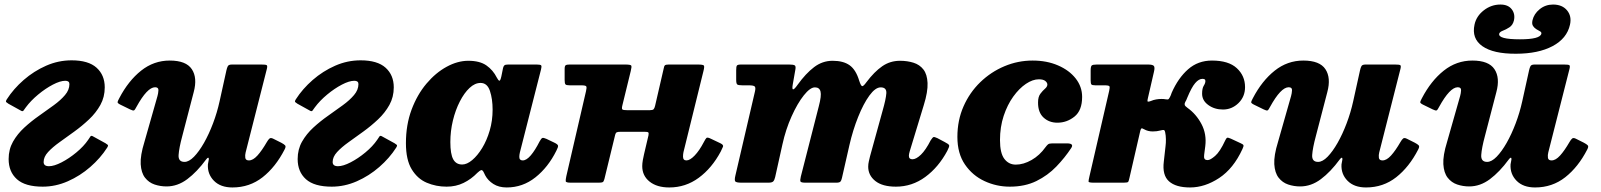

<svg xmlns="http://www.w3.org/2000/svg" viewBox="-20 -804 7045 845"><path d="M172 -91Q172 -72.5 195.5 -72.5Q218 -72.5 251 -89.5Q284 -106.5 316.2 -133.2Q348.5 -160 368 -188.5Q374.5 -198.5 378 -203.5Q381.5 -208.5 389 -204L444.5 -173.5Q451 -169.5 454.2 -166.5Q457.5 -163.5 451.5 -154Q422 -108 377.2 -69Q332.5 -30 278.5 -6.2Q224.5 17.5 168 17.5Q91 17.5 54.5 -15.2Q18 -48 18 -104Q18 -146.5 37.2 -180.5Q56.5 -214.5 87 -242.5Q117.5 -270.5 151.8 -294.5Q186 -318.5 216.5 -340.8Q247 -363 266.2 -385.8Q285.5 -408.5 285.5 -434Q285.5 -448.5 267.5 -448.5Q245 -448.5 212.5 -431.5Q180 -414.5 147.8 -387.8Q115.5 -361 94 -332Q87 -322.5 83.5 -317.5Q80 -312.5 73 -316.5L17 -347.5Q11 -351.5 7.5 -354.5Q4 -357.5 10 -367Q39.5 -413 84.2 -452Q129 -491 183 -514.8Q237 -538.5 295 -538.5Q369 -538.5 405 -506Q441 -473.5 441 -419.5Q441 -377 421.8 -342.2Q402.5 -307.5 371.8 -278.5Q341 -249.5 306.8 -224.8Q272.5 -200 241.8 -178Q211 -156 191.5 -134.8Q172 -113.5 172 -91Z M505 -372Q545 -448.5 601 -493Q657 -537.5 727 -537.5Q799 -537.5 824.2 -499.5Q849.5 -461.5 832.5 -398.5L782 -204.5Q768 -152.5 766 -122Q764 -91.5 792 -91.5Q811.5 -91.5 833.8 -114.2Q856 -137 877.8 -175.2Q899.5 -213.5 917.5 -261Q935.5 -308.5 946.5 -358.5L976.5 -494.5Q979 -506 982.8 -513Q986.5 -520 1001 -520H1130.5Q1148.5 -520 1153.2 -517.5Q1158 -515 1154.5 -501L1061 -133Q1058 -121.5 1059.5 -109.8Q1061 -98 1075.5 -98Q1093.5 -98 1113 -119.5Q1132.5 -141 1154.5 -179Q1160.5 -189.5 1166 -194.2Q1171.5 -199 1182.5 -193.5L1217.5 -176Q1230 -169.5 1234.8 -164.2Q1239.5 -159 1232.5 -146Q1193 -69 1135.8 -24Q1078.5 21 1003 21Q950.5 21 921.5 -8.5Q892.5 -38 895 -80.5L899 -102.5Q899.5 -110 896 -109.8Q892.5 -109.5 887 -102Q847 -47.5 804.2 -15.5Q761.5 16.5 713 16.5Q685.5 16.5 660.2 8Q635 -0.5 618.2 -22Q601.5 -43.5 599.2 -81.5Q597 -119.5 615.5 -179L673 -381Q676.5 -393 677.2 -406.5Q678 -420 662.5 -420Q628 -420 580.5 -333.5Q574 -320.5 569.8 -318.2Q565.5 -316 552.5 -322.5L509.5 -343.5Q496.5 -350 497.5 -355Q498.5 -360 505 -372Z M1444 -91Q1444 -72.5 1467.5 -72.5Q1490 -72.5 1523 -89.5Q1556 -106.5 1588.2 -133.2Q1620.5 -160 1640 -188.5Q1646.5 -198.5 1650 -203.5Q1653.5 -208.5 1661 -204L1716.5 -173.5Q1723 -169.5 1726.2 -166.5Q1729.5 -163.5 1723.5 -154Q1694 -108 1649.2 -69Q1604.5 -30 1550.5 -6.2Q1496.5 17.5 1440 17.5Q1363 17.5 1326.5 -15.2Q1290 -48 1290 -104Q1290 -146.5 1309.2 -180.5Q1328.5 -214.5 1359 -242.5Q1389.5 -270.5 1423.8 -294.5Q1458 -318.5 1488.5 -340.8Q1519 -363 1538.2 -385.8Q1557.5 -408.5 1557.5 -434Q1557.5 -448.5 1539.5 -448.5Q1517 -448.5 1484.5 -431.5Q1452 -414.5 1419.8 -387.8Q1387.5 -361 1366 -332Q1359 -322.5 1355.5 -317.5Q1352 -312.5 1345 -316.5L1289 -347.5Q1283 -351.5 1279.5 -354.5Q1276 -357.5 1282 -367Q1311.5 -413 1356.2 -452Q1401 -491 1455 -514.8Q1509 -538.5 1567 -538.5Q1641 -538.5 1677 -506Q1713 -473.5 1713 -419.5Q1713 -377 1693.8 -342.2Q1674.5 -307.5 1643.8 -278.5Q1613 -249.5 1578.8 -224.8Q1544.5 -200 1513.8 -178Q1483 -156 1463.5 -134.8Q1444 -113.5 1444 -91Z M2428.5 -140.5Q2392.5 -68 2336.5 -23.5Q2280.5 21 2210 21Q2175.5 21 2151.5 5.8Q2127.5 -9.5 2115.5 -32Q2112.5 -39 2110.2 -43Q2108 -47 2106.5 -50Q2101.5 -57 2096.5 -55Q2091.5 -53 2081 -43.5Q2054 -15.5 2020.2 1Q1986.5 17.5 1945.5 17.5Q1899 17.5 1858.2 0.2Q1817.5 -17 1792 -58.8Q1766.5 -100.5 1766.5 -174Q1766.5 -254.5 1791.2 -321Q1816 -387.5 1856.8 -435.8Q1897.5 -484 1945.8 -510.2Q1994 -536.5 2041 -536.5Q2091.5 -536.5 2120.8 -516Q2150 -495.5 2166.5 -462.5Q2173 -450 2177.5 -448.8Q2182 -447.5 2186.5 -468L2194 -505Q2196 -513 2200 -516.5Q2204 -520 2216.5 -520H2342.5Q2359.5 -520 2362 -515.8Q2364.5 -511.5 2361 -498L2268 -133Q2265.5 -122.5 2265.5 -113.5Q2265.5 -98 2280.5 -98Q2297 -98 2316 -120.2Q2335 -142.5 2354.5 -181Q2362 -195 2367 -196.8Q2372 -198.5 2384.5 -193L2419 -176.5Q2434 -169.5 2435.8 -163.5Q2437.5 -157.5 2428.5 -140.5ZM2148 -321.5Q2148 -368.5 2136.2 -403.8Q2124.5 -439 2095 -439Q2070 -439 2046.5 -417Q2023 -395 2003.8 -357.5Q1984.5 -320 1973.2 -273.5Q1962 -227 1962 -178.5Q1962 -126.5 1974.5 -103.2Q1987 -80 2014 -80Q2035 -80 2058.2 -99.5Q2081.5 -119 2102 -152.5Q2122.5 -186 2135.2 -229.5Q2148 -273 2148 -321.5Z M3076 -491.5 2988 -134.5Q2986 -125 2986 -115Q2986 -98 3001 -98Q3016.5 -98 3037.2 -119.5Q3058 -141 3077.5 -178.5Q3085 -193 3089.2 -197Q3093.5 -201 3109.5 -193L3150.5 -173.5Q3165 -166.5 3162 -158.5Q3159 -150.5 3152 -137Q3113 -64 3055.2 -21.5Q2997.5 21 2925.5 21Q2871 21 2838.8 -4.8Q2806.5 -30.5 2806.5 -73Q2806.5 -84.5 2809.2 -100Q2812 -115.5 2814.5 -125.5L2834 -208.5Q2836 -219 2832.8 -221.5Q2829.5 -224 2816 -224H2712Q2699.5 -224 2694.5 -221.8Q2689.5 -219.5 2687 -209L2640 -16Q2637 -5 2632.8 -2.5Q2628.5 0 2615 0H2492Q2470.5 0 2469.8 -6.5Q2469 -13 2472.5 -29L2559 -402.5Q2563 -419 2560.2 -423.8Q2557.5 -428.5 2537.5 -428.5H2487.5Q2472.5 -428.5 2468.8 -432.5Q2465 -436.5 2465 -452V-500.5Q2465 -514 2469.8 -517Q2474.5 -520 2487 -520H2731.5Q2755 -520 2758 -515.5Q2761 -511 2756 -491.5L2719 -340Q2715.5 -326 2719 -322.5Q2722.5 -319 2741 -319H2839Q2852.5 -319 2856.5 -323.2Q2860.5 -327.5 2863 -338L2900.5 -500.5Q2902.5 -512.5 2906 -516.2Q2909.5 -520 2922.5 -520H3051Q3074.5 -520 3077.8 -515.5Q3081 -511 3076 -491.5Z M3241.5 -520H3453Q3470 -520 3476.8 -516.8Q3483.5 -513.5 3480.5 -498L3469 -432.5Q3461.5 -390 3490 -430.5Q3526 -480.5 3562.8 -508.5Q3599.5 -536.5 3644.5 -536.5Q3691.5 -536.5 3719.2 -516.8Q3747 -497 3761.5 -448.5Q3769 -425.5 3774.5 -424.8Q3780 -424 3793 -442Q3828 -488.5 3862.8 -512.5Q3897.5 -536.5 3941 -536.5Q3973 -536.5 4000.2 -528Q4027.5 -519.5 4044 -498.2Q4060.5 -477 4062.2 -438.8Q4064 -400.5 4045.5 -341L3984 -139Q3980 -125.5 3980 -118.5Q3980 -103 3995.5 -103Q4012 -103 4033 -123.2Q4054 -143.5 4076 -186.5Q4084.5 -199.5 4088.5 -200.8Q4092.5 -202 4105.5 -196L4137.5 -179Q4155.5 -170 4157.2 -164.5Q4159 -159 4149 -140Q4110.5 -68 4052.2 -25.2Q3994 17.5 3923 17.5Q3863.5 17.5 3832.2 -7.5Q3801 -32.5 3801 -70.5Q3801 -82 3803.8 -94Q3806.5 -106 3809 -116L3864 -315.5Q3879 -367.5 3880.8 -393.5Q3882.5 -419.5 3856 -419.5Q3832.5 -419.5 3806.2 -383.5Q3780 -347.5 3756.8 -289.5Q3733.5 -231.5 3718.5 -166L3685.5 -21Q3683 -9.5 3678.8 -4.8Q3674.5 0 3660.5 0H3525Q3505.5 0 3503 -5.2Q3500.5 -10.5 3504.5 -27L3583.5 -336Q3596 -383 3591.2 -401.2Q3586.5 -419.5 3566.5 -419.5Q3545.5 -419.5 3517.5 -384.2Q3489.5 -349 3463.8 -291.8Q3438 -234.5 3423.5 -168.5L3391.5 -24.5Q3388.5 -11.5 3383.2 -5.8Q3378 0 3361.5 0H3244Q3219 0 3215.5 -6.2Q3212 -12.5 3216.5 -31.5L3302.5 -401Q3306.5 -418 3301.8 -423.2Q3297 -428.5 3275 -428.5H3247.5Q3230 -428.5 3225 -432Q3220 -435.5 3220 -453V-495Q3220 -510.5 3223 -515.2Q3226 -520 3241.5 -520Z M4742.5 -377.5Q4742.5 -318 4709 -291Q4675.5 -264 4633.5 -264Q4597 -264 4572.5 -286.8Q4548 -309.5 4548.5 -353.5Q4548.5 -378 4558.8 -391.5Q4569 -405 4579 -413.5Q4589 -422 4589.5 -431.5Q4589.5 -440.5 4580.2 -447.8Q4571 -455 4552 -455Q4525 -455 4495.2 -435Q4465.5 -415 4439.5 -379Q4413.5 -343 4397.2 -294Q4381 -245 4381 -187.5Q4381 -130 4400.2 -104.8Q4419.5 -79.5 4450.5 -79.5Q4484.5 -79.5 4520 -99.8Q4555.5 -120 4581.5 -156.5Q4587 -164 4592.2 -168.5Q4597.5 -173 4611.5 -173H4675.5Q4708 -173 4694.5 -152.5Q4666.5 -110 4629 -71Q4591.5 -32 4541.2 -7.2Q4491 17.5 4424 17.5Q4365.5 17.5 4312.8 -7Q4260 -31.5 4226.8 -80Q4193.5 -128.5 4193.5 -201.5Q4193.5 -274.5 4220.5 -335.8Q4247.5 -397 4294.2 -442.2Q4341 -487.5 4400.5 -512.5Q4460 -537.5 4524.5 -537.5Q4587 -537.5 4636.2 -516.2Q4685.5 -495 4714 -458.8Q4742.5 -422.5 4742.5 -377.5Z M5448 -148Q5408.5 -62 5345.5 -20.5Q5282.5 21 5217.5 21Q5155 21 5124.8 -6Q5094.5 -33 5102 -93L5109.5 -160Q5111.5 -175 5111.2 -191.2Q5111 -207.5 5108 -221.5Q5106 -231.5 5101.5 -232Q5097 -232.5 5086 -229.5Q5071.5 -225.5 5053.5 -225.5Q5032 -225.5 5015.5 -235Q5006 -240.5 5003.5 -238.8Q5001 -237 4998.5 -228.5L4951 -22Q4948 -8 4945.5 -4Q4943 0 4925.5 0H4793.5Q4771 0 4770.8 -5Q4770.5 -10 4774.5 -27L4861.5 -404Q4865 -419.5 4862.8 -424Q4860.5 -428.5 4840.5 -428.5H4800.5Q4786.5 -428.5 4783.2 -432.5Q4780 -436.5 4780 -450V-493.5Q4780 -511.5 4784.8 -515.8Q4789.5 -520 4807 -520H5032.5Q5052.5 -520 5058 -514Q5063.5 -508 5058.5 -487.5L5032.5 -374.5Q5030 -364.5 5030 -359.2Q5030 -354 5045 -359.5Q5056.5 -364.5 5068.5 -366.5Q5080.5 -368.5 5092 -368.5Q5102.5 -368.5 5110 -367Q5119.5 -365.5 5122 -367Q5124.5 -368.5 5128.5 -376Q5133 -384 5136.5 -395.5Q5165 -460.5 5208.8 -499Q5252.5 -537.5 5314 -537.5Q5387 -537.5 5423.2 -504Q5459.5 -470.5 5459.5 -420.5Q5459.5 -378.5 5430.5 -350.2Q5401.5 -322 5362.5 -322Q5325 -322 5297.8 -341.8Q5270.5 -361.5 5270.5 -391.5Q5270.5 -415.5 5277.8 -426.8Q5285 -438 5285 -447.5Q5285 -453.5 5281 -455.2Q5277 -457 5272 -457Q5256 -457 5240 -438.2Q5224 -419.5 5205 -373.5Q5203.5 -368.5 5201 -363.8Q5198.5 -359 5196 -354.5Q5192.5 -347.5 5194 -342.2Q5195.5 -337 5206 -329.5Q5244.5 -302 5267.8 -258Q5291 -214 5284.5 -161L5279.5 -122.5Q5278 -111.5 5281 -105.5Q5284 -99.5 5295.5 -99.5Q5306.5 -99.5 5327.8 -117.8Q5349 -136 5372 -185.5Q5376.5 -195.5 5380.2 -197.5Q5384 -199.5 5396.5 -194L5440.5 -173.5Q5451 -169 5452.5 -164.8Q5454 -160.5 5448 -148Z M5494 -372Q5534 -448.5 5590 -493Q5646 -537.5 5716 -537.5Q5788 -537.5 5813.2 -499.5Q5838.5 -461.5 5821.5 -398.5L5771 -204.5Q5757 -152.5 5755 -122Q5753 -91.5 5781 -91.5Q5800.5 -91.5 5822.8 -114.2Q5845 -137 5866.8 -175.2Q5888.5 -213.5 5906.5 -261Q5924.5 -308.5 5935.5 -358.5L5965.5 -494.5Q5968 -506 5971.8 -513Q5975.5 -520 5990 -520H6119.5Q6137.5 -520 6142.2 -517.5Q6147 -515 6143.5 -501L6050 -133Q6047 -121.5 6048.5 -109.8Q6050 -98 6064.5 -98Q6082.5 -98 6102 -119.5Q6121.5 -141 6143.5 -179Q6149.5 -189.5 6155 -194.2Q6160.5 -199 6171.5 -193.5L6206.5 -176Q6219 -169.5 6223.8 -164.2Q6228.5 -159 6221.5 -146Q6182 -69 6124.8 -24Q6067.5 21 5992 21Q5939.5 21 5910.5 -8.5Q5881.5 -38 5884 -80.5L5888 -102.5Q5888.5 -110 5885 -109.8Q5881.5 -109.5 5876 -102Q5836 -47.5 5793.2 -15.5Q5750.5 16.5 5702 16.5Q5674.5 16.5 5649.2 8Q5624 -0.5 5607.2 -22Q5590.5 -43.5 5588.2 -81.5Q5586 -119.5 5604.5 -179L5662 -381Q5665.5 -393 5666.2 -406.5Q5667 -420 5651.5 -420Q5617 -420 5569.5 -333.5Q5563 -320.5 5558.8 -318.2Q5554.5 -316 5541.5 -322.5L5498.5 -343.5Q5485.5 -350 5486.5 -355Q5487.5 -360 5494 -372Z M6815 -784Q6855.5 -784 6876.8 -758.2Q6898 -732.5 6889.5 -695Q6876 -634.5 6813 -601Q6750 -567.5 6651.5 -567.5Q6552 -567 6504 -600.8Q6456 -634.5 6469.5 -696Q6477.5 -733 6510.2 -758.5Q6543 -784 6583.5 -784Q6617 -784 6633 -763.5Q6649 -743 6643 -714.5Q6638 -693.5 6623 -683.8Q6608 -674 6594 -668.8Q6580 -663.5 6578 -655.5Q6573 -631 6669.5 -631Q6758 -631 6763.5 -655.5Q6765 -662 6758 -666Q6751 -670 6742 -675.2Q6733 -680.5 6727 -689.5Q6721 -698.5 6724.5 -714.5Q6731 -743 6756.2 -763.5Q6781.5 -784 6815 -784ZM6238 -372Q6278 -448.5 6334 -493Q6390 -537.5 6460 -537.5Q6532 -537.5 6557.2 -499.5Q6582.5 -461.5 6565.5 -398.5L6515 -204.5Q6501 -152.5 6499 -122Q6497 -91.5 6525 -91.5Q6544.5 -91.5 6566.8 -114.2Q6589 -137 6610.8 -175.2Q6632.5 -213.5 6650.5 -261Q6668.5 -308.5 6679.5 -358.5L6709.5 -494.5Q6712 -506 6715.8 -513Q6719.5 -520 6734 -520H6863.5Q6881.5 -520 6886.2 -517.5Q6891 -515 6887.5 -501L6794 -133Q6791 -121.5 6792.5 -109.8Q6794 -98 6808.5 -98Q6826.5 -98 6846 -119.5Q6865.5 -141 6887.5 -179Q6893.5 -189.5 6899 -194.2Q6904.5 -199 6915.5 -193.5L6950.5 -176Q6963 -169.5 6967.8 -164.2Q6972.5 -159 6965.5 -146Q6926 -69 6868.8 -24Q6811.5 21 6736 21Q6683.5 21 6654.5 -8.5Q6625.5 -38 6628 -80.5L6632 -102.5Q6632.5 -110 6629 -109.8Q6625.5 -109.5 6620 -102Q6580 -47.5 6537.2 -15.5Q6494.5 16.5 6446 16.5Q6418.5 16.5 6393.2 8Q6368 -0.5 6351.2 -22Q6334.5 -43.5 6332.2 -81.5Q6330 -119.5 6348.5 -179L6406 -381Q6409.5 -393 6410.2 -406.5Q6411 -420 6395.5 -420Q6361 -420 6313.5 -333.5Q6307 -320.5 6302.8 -318.2Q6298.5 -316 6285.5 -322.5L6242.5 -343.5Q6229.5 -350 6230.5 -355Q6231.5 -360 6238 -372Z"/></svg>

Font: Besley* Heavy
Style: Italic
Weight: 800
Italic angle: -13°
Designer: Owen Earl
Foundry: indestructible type*
Version: Version 3.000; ttfautohint (v1.8.3)